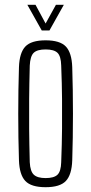

<svg xmlns="http://www.w3.org/2000/svg" viewBox="-20 -774 380 800"><path d="M170 6Q110 6 85.5 -20Q61 -46 59 -106Q56 -199 56 -299.5Q56 -400 59 -494Q61 -554 85.5 -580Q110 -606 170 -606Q230 -606 254.5 -580Q279 -554 281 -494Q284 -401 284 -300Q284 -199 281 -106Q279 -46 254.5 -20Q230 6 170 6ZM170 -32Q205 -32 219.5 -46Q234 -60 235 -98Q238 -175 238.5 -237.5Q239 -300 238.5 -362Q238 -424 235 -501Q234 -540 219.5 -554Q205 -568 170 -568Q135 -568 120.5 -554Q106 -540 104 -501Q102 -424 101.5 -362Q101 -300 101.5 -237.5Q102 -175 104 -98Q106 -60 121 -46Q136 -32 170 -32ZM94 -754H128L170 -676L213 -754H246L186 -647H154Z"/></svg>

Font: Big Shoulders Display Light
Style: Regular
Weight: 300
Designer: Patric King
Foundry: XO Type Co
Version: Version 1.000; ttfautohint (v1.8.2)